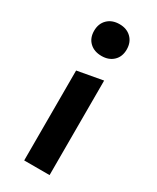

<svg xmlns="http://www.w3.org/2000/svg" viewBox="-173 -708 620 760"><g transform="rotate(30 137.0 -328.0)"><path d="M62 -583Q62 -616 82.5 -636Q103 -656 137 -656Q170 -656 190.5 -636Q211 -616 211 -583Q211 -550 190.5 -530.5Q170 -511 137 -511Q103 -511 82.5 -530.5Q62 -550 62 -583ZM79 -411 195 -432V0H79Z"/></g></svg>

Font: Ysabeau Infant
Style: Bold
Weight: 700
Designer: Christian Thalmann (Catharsis Fonts)
Version: Version 0.003